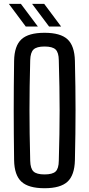

<svg xmlns="http://www.w3.org/2000/svg" viewBox="-20 -979 468 1006"><path d="M213.3 7.2Q129.5 7.2 92.4 -27Q55.2 -61.1 53.9 -139.7Q52.9 -214.1 52.4 -277.9Q51.9 -341.8 51.9 -402.1Q51.9 -462.4 52.4 -525.3Q52.9 -588.2 53.9 -660.1Q55.2 -739 92.4 -773.1Q129.5 -807.2 213.3 -807.2Q296.7 -807.2 333.7 -773.1Q370.6 -739 372.5 -660.1Q374.2 -588.1 375 -525.2Q375.8 -462.3 375.8 -401.9Q375.8 -341.6 375 -277.8Q374.2 -214 372.5 -139.7Q370.6 -61.1 333.7 -27Q296.7 7.2 213.3 7.2ZM213.3 -65.1Q255.1 -65.1 271.3 -80.4Q287.6 -95.7 288.1 -136.5Q290.2 -212.2 291.3 -276Q292.4 -339.7 292.4 -399.7Q292.4 -459.7 291.3 -523.7Q290.2 -587.7 288.1 -663.3Q287.6 -704 271.3 -719.6Q255.1 -735.3 213.3 -735.3Q172 -735.3 155.7 -719.6Q139.3 -704 138.3 -663.3Q136.2 -589.3 135.4 -526.1Q134.5 -462.8 134.5 -402.9Q134.5 -342.9 135.4 -278.3Q136.2 -213.8 138.3 -136.5Q139.3 -95.7 155.7 -80.4Q172 -65.1 213.3 -65.1ZM237.1 -840 148.2 -958.7H211.6L300.2 -840ZM114.9 -840 26.4 -958.7H89.5L178.4 -840Z"/></svg>

Font: Big Shoulders Text SC Thin
Style: Regular
Weight: 100
Designer: Patric King
Foundry: XO Type Co
Version: Version 2.002